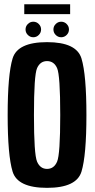

<svg xmlns="http://www.w3.org/2000/svg" viewBox="-20 -878 444 902"><path d="M201 4.5Q62.5 4.5 39.2 -71.8Q16 -148 16 -337.5Q16 -527 39.2 -603.5Q62.5 -680 201 -680Q339.5 -680 362.8 -603.2Q386 -526.5 386 -337.5Q386 -148 362.8 -71.8Q339.5 4.5 201 4.5ZM201 -84.5Q233.5 -84.5 248.2 -118.5Q263 -152.5 263 -337.5Q263 -525 248.2 -558Q233.5 -591 201 -591Q169 -591 154.2 -558Q139.5 -525 139.5 -337.5Q139.5 -152.5 154.2 -118.5Q169 -84.5 201 -84.5ZM136.5 -703Q121.5 -703 110.8 -713.8Q100 -724.5 100 -739.5Q100 -754.5 110.8 -765.2Q121.5 -776 136.5 -776Q151.5 -776 162.2 -765.2Q173 -754.5 173 -739.5Q173 -724.5 162.2 -713.8Q151.5 -703 136.5 -703ZM267.5 -703Q252.5 -703 241.8 -713.8Q231 -724.5 231 -739.5Q231 -754.5 241.8 -765.2Q252.5 -776 267.5 -776Q282.5 -776 293.2 -765.2Q304 -754.5 304 -739.5Q304 -724.5 293.2 -713.8Q282.5 -703 267.5 -703ZM94 -811.5V-858H309.5V-811.5Z"/></svg>

Font: Anybody Condensed SemiBold
Style: Regular
Weight: 600
Width: 3
Designer: Tyler Finck
Foundry: Etcetera Type Company
Version: Version 1.010; ttfautohint (v1.8.3) -l 8 -r 50 -G 200 -x 14 